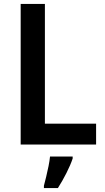

<svg xmlns="http://www.w3.org/2000/svg" viewBox="-20 -734 533 975"><path d="M85 0V-714H208V-106H468V0ZM349 71Q338 104 317.5 144.5Q297 185 274 221H203V209Q208 190 214.5 163.5Q221 137 226.5 109.5Q232 82 234 61H349Z"/></svg>

Font: Noto Sans Sinhala SemiCondensed SemiBold
Style: Regular
Weight: 600
Width: 4
Designer: Jelle Bosma - Monotype Design Team
Foundry: Monotype Imaging Inc.
Version: Version 2.006; ttfautohint (v1.8.4.7-5d5b)